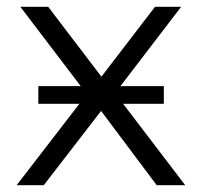

<svg xmlns="http://www.w3.org/2000/svg" viewBox="-20 -546 595 566"><path d="M214 -240 29 0H109L278 -219L442 0H526L343 -240H463V-292H335L514 -526H437L279 -320L122 -526H40L218 -292H93V-240Z"/></svg>

Font: Montserrat Z
Style: Regular
Weight: 400
Designer: Julieta Ulanovsky
Foundry: Julieta Ulanovsky
Version: Version 8.000